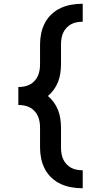

<svg xmlns="http://www.w3.org/2000/svg" viewBox="-20 -853 540 1026"><path d="M422 153Q392 153 362.5 148Q333 143 305.5 130.5Q278 118 256 97.5Q234 77 220 50.5Q206 24 200 -5.5Q194 -35 194 -65V-171Q194 -186 191.5 -202Q189 -218 182.5 -232.5Q176 -247 165 -259Q154 -271 140 -278.5Q126 -286 110 -289Q94 -292 78 -292V-388Q94 -388 110 -391Q126 -394 140 -401.5Q154 -409 165 -421Q176 -433 182.5 -447.5Q189 -462 191.5 -478Q194 -494 194 -510V-615Q194 -645 200 -674.5Q206 -704 220 -730.5Q234 -757 256 -777.5Q278 -798 305.5 -810.5Q333 -823 362.5 -828Q392 -833 422 -833V-737Q406 -737 390 -734Q374 -731 360 -723.5Q346 -716 335 -704Q324 -692 317.5 -677.5Q311 -663 308.5 -647Q306 -631 306 -615V-510Q306 -486 302.5 -462Q299 -438 290.5 -416Q282 -394 268 -374.5Q254 -355 236 -340Q254 -325 268 -305.5Q282 -286 290.5 -264Q299 -242 302.5 -218Q306 -194 306 -171V-65Q306 -49 308.5 -33Q311 -17 317.5 -2.5Q324 12 335 24Q346 36 360 43.5Q374 51 390 54Q406 57 422 57Z"/></svg>

Font: Iosevka SS08 Regular
Style: Bold
Weight: 700
Monospace: yes
Designer: Belleve Invis
Foundry: Belleve Invis
Version: Version 16.3.4; ttfautohint (v1.8.4)